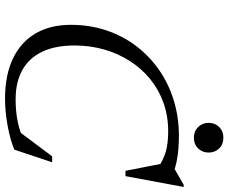

<svg xmlns="http://www.w3.org/2000/svg" viewBox="-92 -804 906 762"><g transform="rotate(90 361.0 -423.0)"><path d="M521.5 -58 498 -40 600.5 -177H624L574 -27Q535 -10.5 478.8 -0.2Q422.5 10 372 10Q277 10 211.5 -21.8Q146 -53.5 112.2 -112Q78.5 -170.5 78.5 -251Q78.5 -325.5 100.2 -391Q122 -456.5 162 -509.5Q202 -562.5 256.8 -600.8Q311.5 -639 378 -659.5Q444.5 -680 519 -680Q545 -680 570.5 -678Q596 -676 621 -671Q646 -666 670.5 -656.5L641 -657.5L713.5 -699H722L679 -468H658L629 -615L653.5 -593Q616 -618 582.5 -627.8Q549 -637.5 501.5 -637.5Q440.5 -637.5 388 -618.8Q335.5 -600 293.5 -565.8Q251.5 -531.5 221.8 -484.8Q192 -438 176.2 -382.5Q160.5 -327 160.5 -265.5Q160.5 -188.5 185.8 -136.5Q211 -84.5 258.8 -58.2Q306.5 -32 374 -32Q412 -32 447.8 -37.5Q483.5 -43 521.5 -58ZM526.5 -739.5Q500.5 -739.5 484 -756.5Q467.5 -773.5 467.5 -798Q467.5 -823 484 -839.8Q500.5 -856.5 526.5 -856.5Q553 -856.5 569.2 -839.8Q585.5 -823 585.5 -798Q585.5 -773.5 569.2 -756.5Q553 -739.5 526.5 -739.5Z"/></g></svg>

Font: Newsreader Text
Style: Italic
Weight: 400
Italic angle: -17°
Designer: Hugues Gentile
Foundry: Production Type
Version: Version 1.001